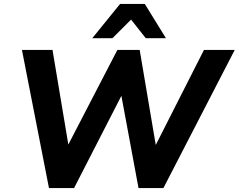

<svg xmlns="http://www.w3.org/2000/svg" viewBox="-20 -960 1218 980"><path d="M230 0 92 -705H248L339 -161H297L579 -705H693L785 -161H745L1021 -705H1178L814 0H687L594 -501H615L358 0ZM451 -765 593 -940H719L827 -765H724L649 -860L554 -765Z"/></svg>

Font: Mulish ExtraLight ExtraBold
Style: Italic
Weight: 800
Italic angle: -9°
Version: Version 3.603